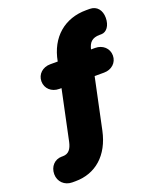

<svg xmlns="http://www.w3.org/2000/svg" viewBox="-163 -818 926 1111"><g transform="rotate(-20 300.0 -262.5)"><path d="M87 192H107C231 192 323 112 353 -30L419 -342H477C524 -342 559 -374 559 -418C559 -462 524 -494 477 -494H452C461 -533 480 -556 528 -556H538C571 -556 595 -590 595 -637C595 -683 570 -717 525 -717H503C371 -717 273 -636 247 -494H201C154 -494 119 -462 119 -418C119 -374 154 -342 201 -342H215L150 -34C141 6 124 31 88 31H80C37 31 5 65 5 112C5 158 40 192 87 192Z"/></g></svg>

Font: SN Pro Black
Style: Regular
Weight: 900
Designer: Tobias Whetton
Foundry: Supernotes
Version: Version 1.001;Glyphs 3.2 (3249)